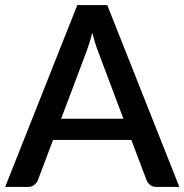

<svg xmlns="http://www.w3.org/2000/svg" viewBox="-22 -740 730 760"><path d="M466.5 -270 367.5 -533Q355.5 -563.5 343 -610.5Q337.5 -587 331 -567.2Q324.5 -547.5 319 -532.5L220 -270ZM688 0H597.5Q582 0 572.5 -7.8Q563 -15.5 558 -27L498 -186H188L128 -27Q124 -17 114 -8.5Q104 0 89 0H-1.5L284 -720H402.5Z"/></svg>

Font: Lato 2
Style: Regular
Weight: 600
Designer: Lukasz Dziedzic with Adam Twardoch and Botio Nikoltchev
Foundry: tyPoland Lukasz Dziedzic
Version: Version 2.015; 2015-08-06; http://www.latofonts.com/